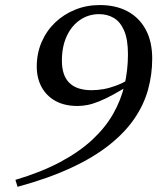

<svg xmlns="http://www.w3.org/2000/svg" viewBox="-20 -716 626 760"><path d="M49.5 23.5 41 -4Q143.5 -34.5 218.8 -74.8Q294 -115 345.5 -163Q397 -211 428 -265.5Q459 -320 472.8 -379.2Q486.5 -438.5 486.5 -501Q486.5 -559.5 471.5 -594.5Q456.5 -629.5 430.8 -644.8Q405 -660 372.5 -660Q330.5 -660 297 -637.2Q263.5 -614.5 244.2 -573Q225 -531.5 225 -476Q225 -417 254.5 -388Q284 -359 342.5 -359Q365.5 -359 389.8 -363.2Q414 -367.5 439.2 -377Q464.5 -386.5 490.5 -401.5L509.5 -389.5Q464.5 -361.5 431.2 -343.2Q398 -325 372.5 -314.8Q347 -304.5 326.5 -300.5Q306 -296.5 286.5 -296.5Q236 -296.5 200 -316.2Q164 -336 144.8 -371.2Q125.5 -406.5 125.5 -452.5Q125.5 -505 144.8 -549.5Q164 -594 198.2 -626.8Q232.5 -659.5 277.8 -677.8Q323 -696 375 -696Q439 -696 485.5 -670.8Q532 -645.5 557.2 -598.2Q582.5 -551 582.5 -484Q582.5 -421 566 -361.2Q549.5 -301.5 512.2 -246.8Q475 -192 413.2 -142.8Q351.5 -93.5 261.8 -51.8Q172 -10 49.5 23.5Z"/></svg>

Font: Newsreader 36pt Medium
Style: Italic
Weight: 500
Italic angle: -17°
Designer: Hugues Gentile
Foundry: Production Type
Version: Version 1.003